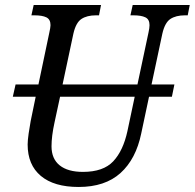

<svg xmlns="http://www.w3.org/2000/svg" viewBox="-20 -734 775 764"><path d="M735 -714 727 -673H716Q680 -673 658 -658.5Q636 -644 626 -600L583 -398H674L664 -349H573L542 -203Q521 -101 459.5 -45.5Q398 10 293 10Q195 10 142.5 -34Q90 -78 90 -159Q90 -175 94 -203Q98 -231 102 -252L122 -349H31L42 -398H133L176 -603Q181 -625 181 -634Q181 -657 164.5 -665Q148 -673 117 -673H105L114 -714H382L374 -673H362Q326 -673 304 -658.5Q282 -644 272 -600L229 -398H527L571 -605Q575 -623 575 -634Q575 -657 558.5 -665Q542 -673 511 -673H499L508 -714ZM516 -349H219L197 -247Q185 -192 185 -152Q185 -102 217.5 -76Q250 -50 310 -50Q391 -50 430.5 -92Q470 -134 487 -212Z"/></svg>

Font: Noto Serif Narrow
Style: Italic
Weight: 400
Width: 4
Italic angle: -12°
Designer: Monotype Design Team
Foundry: Monotype Imaging Inc.
Version: Version 1.001